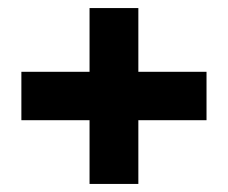

<svg xmlns="http://www.w3.org/2000/svg" viewBox="-20 -608 565 476"><path d="M33 -430H202V-588H323V-430H492V-310H323V-152H202V-310H33Z"/></svg>

Font: Encode Sans Wide
Style: ExtraBold
Weight: 800
Designer: Pablo Impallari, Andres Torresi
Foundry: Pablo Impallari, Andres Torresi
Version: Version 1.000; ttfautohint (v1.00) -l 8 -r 50 -G 200 -x 14 -